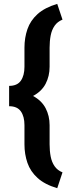

<svg xmlns="http://www.w3.org/2000/svg" viewBox="-20 -800 368 996"><path d="M237.3 -51.3Q237.3 -17.1 242.9 12Q248.5 41 263.2 62.3Q277.8 83.5 304.2 94.2L276.9 176.3Q212.4 157.2 175 123.3Q137.7 89.4 122.3 44.7Q106.9 0 106.9 -51.3V-150.9Q106.9 -195.8 88.1 -222.4Q69.3 -249 27.3 -249V-354.5Q69.3 -354.5 88.1 -381.3Q106.9 -408.2 106.9 -453.6V-552.7Q106.9 -604 122.3 -648.7Q137.7 -693.4 175 -727.1Q212.4 -760.7 276.9 -779.8L304.2 -698.2Q277.8 -687.5 263.2 -666.3Q248.5 -645 242.9 -616Q237.3 -586.9 237.3 -552.7V-453.6Q237.3 -404.8 216.6 -365.2Q195.8 -325.7 151.4 -302.2Q195.8 -278.3 216.6 -238.8Q237.3 -199.2 237.3 -150.9Z"/></svg>

Font: Robert Sans Black
Style: Regular
Weight: 900
Designer: Christian Robertson (extended by Adam Twardoch)
Foundry: Google
Version: Version 12.135;April 2, 2019;FontCreator 11.5.0.2425 64-bit;